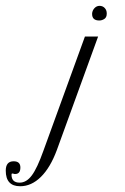

<svg xmlns="http://www.w3.org/2000/svg" viewBox="-230 -487 433 667"><path d="M90 -438.3V-440Q90.8 -450.8 98.3 -458.8Q105.8 -466.7 115.8 -466.7Q126.7 -466.7 133.8 -459.2Q140.8 -451.7 140.8 -440.8V-439.2Q140.8 -426.7 132.5 -421.2Q124.2 -415.8 115 -415.8Q90 -415.8 90 -438.3ZM-32.5 34.2Q-55 95 -87.9 127.5Q-120.8 160 -160 160Q-210 160 -210 105.8Q-210 73.3 -182.5 73.3Q-159.2 73.3 -159.2 95Q-159.2 117.5 -177.5 117.5H-179.2L-185.8 115.8Q-185.8 115.8 -187.5 115.8Q-190 115.8 -190 120Q-190 147.5 -161.7 147.5Q-138.3 147.5 -119.6 122.5Q-100.8 97.5 -79.2 36.7L65 -360H110.8Z"/></svg>

Font: Sirivennela
Style: Regular
Weight: 400
Designer: Appaji Ambarisha Darbha
Foundry: Appaji Ambarisha Darbha
Version: Version 1.00; ttfautohint (v1.8.4.7-5d5b)